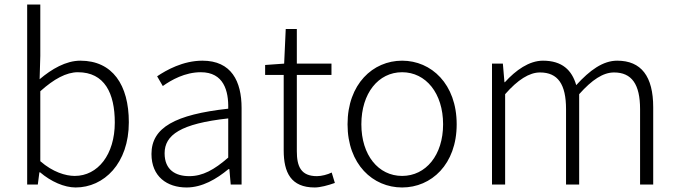

<svg xmlns="http://www.w3.org/2000/svg" viewBox="-20 -815 2997 848"><path d="M314 13C439 13 549 -93 549 -275C549 -440 477 -547 335 -547C271 -547 208 -510 155 -465L158 -568V-795H100V0H147L154 -54H157C205 -13 264 13 314 13ZM310 -38C270 -38 213 -55 158 -103V-412C218 -466 273 -496 324 -496C442 -496 487 -403 487 -274C487 -132 412 -38 310 -38Z M804 13C873 13 936 -24 989 -68H993L999 0H1047V-338C1047 -456 1002 -547 874 -547C788 -547 714 -505 674 -478L699 -435C737 -462 797 -496 867 -496C968 -496 990 -414 988 -335C754 -309 649 -252 649 -135C649 -35 718 13 804 13ZM816 -37C756 -37 707 -64 707 -138C707 -219 778 -269 988 -292V-119C926 -65 875 -37 816 -37Z M1370 13C1394 13 1428 4 1459 -7L1445 -53C1427 -44 1400 -37 1380 -37C1309 -37 1291 -80 1291 -147V-484H1444V-534H1291V-687H1242L1235 -534L1151 -528V-484H1233V-151C1233 -53 1265 13 1370 13Z M1756 13C1885 13 1997 -89 1997 -266C1997 -444 1885 -547 1756 -547C1627 -547 1515 -444 1515 -266C1515 -89 1627 13 1756 13ZM1756 -38C1651 -38 1576 -130 1576 -266C1576 -403 1651 -496 1756 -496C1861 -496 1937 -403 1937 -266C1937 -130 1861 -38 1756 -38Z M2153 0H2211V-399C2267 -463 2318 -495 2365 -495C2444 -495 2480 -443 2480 -333V0H2538V-399C2595 -463 2644 -495 2692 -495C2770 -495 2807 -443 2807 -333V0H2865V-341C2865 -478 2812 -547 2706 -547C2643 -547 2585 -505 2525 -439C2506 -505 2463 -547 2378 -547C2317 -547 2258 -505 2210 -452H2208L2201 -534H2153Z"/></svg>

Font: GenYoGothic2 TW L
Style: Regular
Weight: 300
Version: Version 2.100;PS 2.1;hotconv 16.6.51;makeotf.lib2.5.65220 DE